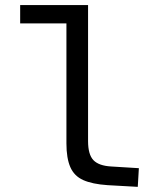

<svg xmlns="http://www.w3.org/2000/svg" viewBox="-20 -730 654 757"><path d="M59.5 -710H285.5V-637.7H59.5ZM241.9 -164.6V-710H327.2V-174Q327.2 -120.4 348.5 -98.4Q369.8 -76.3 418.5 -73.6L527.5 -66.9L523.2 6.7L404 0Q344.1 -4 308.4 -19.9Q272.7 -35.8 257.3 -71Q241.9 -106.2 241.9 -164.6Z"/></svg>

Font: Intel One Mono Light
Style: Regular
Weight: 300
Monospace: yes
Designer: Fred Shallcrass
Foundry: Frere-Jones Type LLC
Version: Version 1.004